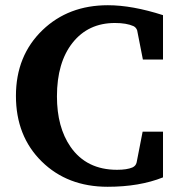

<svg xmlns="http://www.w3.org/2000/svg" viewBox="-20 -703 680 735"><path d="M604 -24Q514 12 392 12Q238 12 139.5 -85Q41 -182 41 -336Q41 -490 143 -588Q242 -683 393 -683Q486 -683 604 -645V-475H527L505 -587Q501 -598 491 -603Q464 -615 420 -615Q318 -615 258 -539.5Q198 -464 198 -334Q198 -216 250 -141Q311 -53 428 -53Q466 -53 487 -62Q500 -68 503 -81L526 -199H604Z"/></svg>

Font: Apparatus SIL
Style: Bold
Weight: 700
Version: Version 1.0